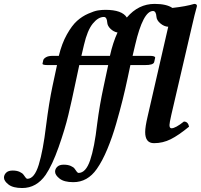

<svg xmlns="http://www.w3.org/2000/svg" viewBox="-113 -718 1021 976"><path d="M176.8 -387.2H128.9Q103 -387.2 103 -394Q106 -407.2 106.9 -412.1Q108.9 -419.9 120.8 -427Q132.8 -434.1 154.8 -434.1H186Q201.2 -497.1 227.1 -543Q252.9 -588.9 278.6 -611.8Q304.2 -634.8 335.2 -648.4Q366.2 -662.1 385 -665Q403.8 -668 422.9 -668Q507.3 -668 531.7 -628.9Q590.8 -698.2 672.9 -698.2Q733.4 -698.2 763.2 -677.7Q833 -685.5 874.5 -698.2Q881.8 -698.2 885.5 -694.8Q889.2 -691.4 887.7 -685.1Q877 -647.9 862.3 -583L757.8 -133.8Q748.5 -92.8 748.5 -82.5Q748.5 -65.9 758.8 -65.9Q778.8 -65.9 821.8 -100.1Q842.8 -100.1 848.1 -74.2Q794.9 -30.3 754.9 -10.3Q714.8 9.8 669.9 9.8Q625 9.8 625 -46.4Q625 -73.2 637.2 -125L737.8 -563Q741.2 -578.1 742.2 -582Q721.2 -583 702.1 -599.1Q683.1 -615.2 682.1 -633.8Q680.2 -661.6 665 -662.1Q614.3 -662.1 574.2 -490.2Q566.4 -455.1 561 -434.1H647.9Q675.8 -434.1 675.8 -424.8L670.9 -402.8Q667 -386.7 623 -387.2H549.8Q547.9 -378.4 535.9 -321.8Q523.9 -265.1 510.5 -211.2Q497.1 -157.2 477.5 -89.1Q458 -21 432.6 40Q407.2 101.1 378.9 141.1Q332 208 259.8 208Q212.9 208 189.9 189.9Q167 171.9 167 154.8Q167 140.6 178 129.9Q189 119.1 210.9 119.1Q231.9 119.1 246.6 125.5Q261.2 131.8 266.6 139.9Q272 147.9 277.1 154.5Q282.2 161.1 286.1 161.1Q323.2 161.1 345.2 96.7Q367.2 32.2 380.9 -87.9Q393.1 -183.1 414.1 -279.8L437 -387.2H362.8H349.1H290Q288.1 -380.4 270 -293.7Q252 -207 234.4 -133.5Q216.8 -60.1 184.8 30.5Q152.8 121.1 119.1 170.9Q72.3 237.8 0 237.8Q-46.9 237.8 -69.8 220Q-92.8 202.1 -92.8 185.1Q-92.8 170.9 -81.8 159.9Q-70.8 148.9 -48.8 148.9Q-27.8 148.9 -13.4 155.5Q1 162.1 6.6 170.2Q12.2 178.2 17.1 184.6Q22 190.9 25.9 190.9Q62 190.9 84 119.4Q106 47.9 121.1 -78.1Q136.2 -197.3 153.8 -279.8ZM388.2 -434.1H445.8Q460.9 -502 484.4 -552.7Q464.8 -556.2 449 -571.3Q433.1 -586.4 432.1 -604Q430.2 -631.8 415 -631.8Q386.2 -631.8 358.6 -597.9Q331.1 -564 314 -490.2Q306.2 -455.1 300.8 -434.1H375Z"/></svg>

Font: Linux Libertine
Style: Semibold Italic
Weight: 600
Italic angle: -11.5°
Designer: Philipp H. Poll
Foundry: Philipp H. Poll
Version: Version 5.1.2 ; ttfautohint (v0.9)